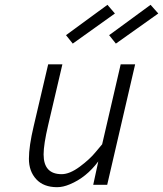

<svg xmlns="http://www.w3.org/2000/svg" viewBox="-20 -767 677 797"><path d="M461 -586 637 -711 605 -747 433 -621ZM282 -586 457 -711 426 -747 254 -621ZM217 10C233.7 10 251.3 6 270 -2C315.3 -20.7 354.7 -52.3 388 -97L367 0H425L541 -500H481L404 -168L378 -137C361.3 -116.3 339 -95.7 311 -75C283 -54.3 258 -44 236 -44C186 -44 161 -71.3 161 -126C161 -153.3 167.3 -194 180 -248L239 -500H180L120 -244C106.7 -188 100 -142.7 100 -108C100 -73.3 110.2 -45 130.5 -23C150.8 -1 179.7 10 217 10Z"/></svg>

Font: Titillium Web
Style: Light Italic
Weight: 300
Italic angle: -13°
Version: Version 1.001;PS 57.000;hotconv 1.0.70;makeotf.lib2.5.55311